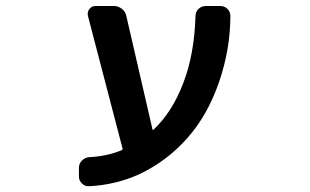

<svg xmlns="http://www.w3.org/2000/svg" viewBox="-20 -567 1040 645"><path d="M280.3 58.6Q279.3 58.6 277.3 58.6Q264.6 58.6 255.9 49.8Q245.1 40 245.1 25.4V-2.9Q245.1 -17.6 255.4 -27.8Q265.6 -38.1 280.3 -39.1Q339.8 -42 388.7 -62.5Q392.6 -64.5 391.6 -68.4L275.4 -513.7Q272.5 -526.4 280.3 -536.6Q288.1 -546.9 301.8 -546.9H362.3Q377 -546.9 389.2 -537.6Q401.4 -528.3 404.3 -513.7L492.2 -132.8Q493.2 -128.9 496.1 -131.8Q558.6 -190.4 595.7 -288.1Q632.8 -383.8 636.7 -512.7Q636.7 -527.3 647 -537.1Q657.2 -546.9 671.9 -546.9H719.7Q734.4 -546.9 744.1 -537.1Q753.9 -527.3 753.9 -513.7Q753.9 -402.3 715.8 -291Q676.8 -178.7 608.4 -102.1Q540 -25.4 449.2 17.6Q371.1 53.7 280.3 58.6Z"/></svg>

Font: Rounded-L Mgen+ 1m medium
Style: Regular
Weight: 500
Designer: [Source Han Sans]
Ryoko NISHIZUKA  (kana & ideographs); Paul D. Hunt (Latin, Greek & Cyrillic); Wenlong ZHANG  (bopomofo
Version: Version 1.059.20150602